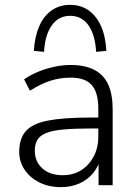

<svg xmlns="http://www.w3.org/2000/svg" viewBox="-20 -761 562 789"><path d="M230 8Q181 8 142.5 -11Q104 -30 81.5 -63Q59 -96 59 -137Q59 -191 86 -222Q113 -253 177 -265.5Q241 -278 353 -278H396V-233H354Q287 -233 241.5 -229Q196 -225 170 -214.5Q144 -204 133.5 -186Q123 -168 123 -142Q123 -97 154 -69Q185 -41 238 -41Q281 -41 313.5 -61.5Q346 -82 365 -118Q384 -154 384 -200V-314Q384 -381 357 -411.5Q330 -442 271 -442Q227 -442 186.5 -429Q146 -416 103 -388L79 -435Q105 -453 136.5 -466Q168 -479 202.5 -486.5Q237 -494 270 -494Q329 -494 367.5 -474Q406 -454 424.5 -414Q443 -374 443 -311V0H385V-117H395Q386 -78 363 -50Q340 -22 306 -7Q272 8 230 8ZM161 -548 119 -552Q123 -612 141.5 -654Q160 -696 192.5 -718.5Q225 -741 268 -741Q312 -741 344 -718.5Q376 -696 395 -654Q414 -612 417 -552L375 -548Q371 -618 343.5 -657Q316 -696 268 -696Q221 -696 193 -657Q165 -618 161 -548Z"/></svg>

Font: Nunito Sans 12pt Light
Style: Regular
Weight: 300
Designer: Vernon Adams
Foundry: Vernon Adams
Version: Version 3.101;gftools[0.9.27]